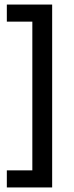

<svg xmlns="http://www.w3.org/2000/svg" viewBox="-20 -715 324 843"><path d="M209 108H122V-681H209ZM209 108H10V33H209ZM209 -620H10V-695H209Z"/></svg>

Font: Bricolage Grotesque SemiCondensed
Style: Regular
Weight: 400
Width: 4
Designer: Mathieu Triay
Foundry: Atelier Triay
Version: Version 1.001;gftools[0.9.33.dev8+g029e19f]